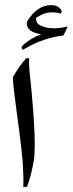

<svg xmlns="http://www.w3.org/2000/svg" viewBox="-20 -726 283 746"><path d="M82 -500H93Q92 -472 95.5 -439.5Q99 -407 100 -399L104 -355Q115 -233 115 -166Q115 -125 111.5 -103Q108 -81 100 -48Q91 -16 85 0H70Q71 -7 71 -26Q71 -42 69 -78L68 -101L64 -138L61 -166Q58 -194 45 -289Q30 -399 30 -426Q55 -470 82 -500ZM226 -588Q191 -584 154 -572Q111 -558 70 -533Q67 -533 65.5 -535.5Q64 -538 64 -541Q64 -545 68 -549Q83 -563 99 -573Q115 -583 140 -593Q84 -601 84 -636Q84 -642 88 -647Q105 -672 119 -683Q146 -706 179 -706Q198 -706 208.5 -697.5Q219 -689 220 -680L215 -673Q203 -678 183 -678Q166 -678 152 -673Q138 -668 120 -657Q120 -640 128 -633Q136 -626 156 -620Q171 -616 190 -616Q199 -616 217 -618L243 -623Q232 -598 226 -588Z"/></svg>

Font: Mirza
Style: Regular
Weight: 400
Designer: Arabic design by Kourosh Beigpour, Latin design by Eduardo Tunni, engineering by Lasse Fister
Version: Version 1.0010g